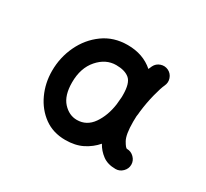

<svg xmlns="http://www.w3.org/2000/svg" viewBox="-83 -868 627 584"><g transform="rotate(30 231.0 -575.5)"><path d="M197.3 -402.3Q154.3 -402.3 123 -425Q91.8 -447.8 74.7 -484.9Q57.6 -522 57.6 -564.5Q57.6 -611.8 77.4 -653.6Q97.2 -695.3 133.3 -721.4Q169.4 -747.6 218.3 -747.6Q272.5 -747.6 308.6 -715.8Q311.5 -722.7 314 -728Q320.3 -740.7 334 -745.4Q347.7 -750 360.8 -743.7Q373.5 -737.3 378.2 -723.6Q382.8 -710 376.5 -696.8Q370.6 -684.6 362.8 -654.1Q355 -623.5 351.1 -590.3Q350.6 -582 349.1 -573.2Q348.6 -563 348.6 -553.7Q348.6 -508.8 358.9 -490.7Q369.1 -472.7 374 -472.7Q388.2 -472.7 398.7 -462.2Q409.2 -451.7 409.2 -437.5Q409.2 -423.3 398.7 -412.8Q388.2 -402.3 374 -402.3Q346.2 -402.3 328.4 -415.5Q310.5 -428.7 299.8 -448.2Q282.2 -427.7 257.1 -415Q231.9 -402.3 197.3 -402.3ZM197.3 -472.7Q231.4 -472.7 252.2 -502.4Q272.9 -532.2 278.8 -574.7Q279.8 -587.9 281.2 -601.6Q281.2 -605 281.2 -608.9Q281.2 -649.9 265.1 -663.6Q249 -677.2 218.3 -677.2Q182.1 -677.2 155 -646.2Q127.9 -615.2 127.9 -564.5Q127.9 -518.6 148.9 -495.6Q169.9 -472.7 197.3 -472.7Z"/></g></svg>

Font: Mikhak ExtraBold
Style: Regular
Weight: 800
Designer: Amin Abedi
Version: Version 3.3